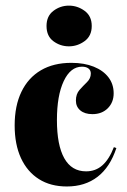

<svg xmlns="http://www.w3.org/2000/svg" viewBox="-20 -654 454 685"><path d="M218.5 11.3Q160.5 11.3 119 -14.9Q77.4 -41.1 54.8 -89.9Q32.3 -138.7 32.3 -206.5Q32.3 -276.6 56.5 -326.6Q80.6 -376.6 125.8 -403.2Q171 -429.8 234.7 -429.8Q280.6 -429.8 314.5 -416.1Q348.4 -402.4 366.9 -378.2Q385.5 -354 385.5 -321Q385.5 -288.7 364.5 -267.7Q343.5 -246.8 309.7 -246.8Q282.3 -246.8 266.5 -260.1Q250.8 -273.4 250.8 -295.2Q250.8 -318.5 263.7 -333.1Q276.6 -347.6 290.3 -360.9Q304 -374.2 304 -391.9Q304 -403.2 295.6 -409.7Q287.1 -416.1 272.6 -416.1Q231.5 -416.1 207.3 -364.5Q183.1 -312.9 183.1 -225.8Q183.1 -136.3 209.3 -89.5Q235.5 -42.7 287.1 -42.7Q321 -42.7 345.2 -64.1Q369.4 -85.5 386.3 -129L395.2 -125.8Q372.6 -57.3 327.8 -23Q283.1 11.3 218.5 11.3ZM225.8 -488.7Q195.2 -488.7 170.6 -506.9Q146 -525 146 -561.3Q146 -596.8 170.6 -615.3Q195.2 -633.9 225.8 -633.9Q256.5 -633.9 281.9 -615.3Q307.3 -596.8 307.3 -561.3Q307.3 -525.8 281.9 -507.3Q256.5 -488.7 225.8 -488.7Z"/></svg>

Font: Playfair 144pt SemiCondensed Black
Style: Regular
Weight: 900
Width: 4
Designer: Claus Eggers Sørensen
Foundry: Claus Eggers Sørensen
Version: Version 2.203